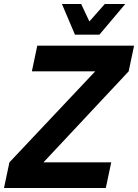

<svg xmlns="http://www.w3.org/2000/svg" viewBox="-31 -938 689 958"><path d="M-11 0 16 -128 444 -582H128L155 -710H638L611 -582L186 -128H524L497 0ZM594 -918 465 -765H343L278 -918H374L415 -831L492 -918Z"/></svg>

Font: Geist Mono
Style: Bold Italic
Weight: 700
Italic angle: -12°
Monospace: yes
Designer: Basement.studio, Andrés Briganti, Mateo Zaragoza
Foundry: Basement.studio, Vercel, Andrés Briganti, Guido Ferreyra, Mateo Zaragoza
Version: Version 1.500; ttfautohint (v1.8.4.7-5d5b)